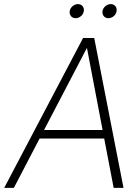

<svg xmlns="http://www.w3.org/2000/svg" viewBox="-59 -912 669 932"><path d="M8.3 0H-38.6L344.2 -727.5H398.4L540.5 0H492.7L446.8 -239.7H133.3ZM154.8 -280.8H439L363.3 -678.2H362.3ZM308.1 -823.7Q293.9 -823.7 285.6 -833.7Q277.3 -843.8 279.3 -857.9Q281.7 -872.1 293.5 -882.1Q305.2 -892.1 319.3 -892.1Q333.5 -892.1 341.8 -882.1Q350.1 -872.1 347.7 -857.9Q345.7 -843.8 334 -833.7Q322.3 -823.7 308.1 -823.7ZM467.3 -823.7Q453.1 -823.7 444.8 -833.7Q436.5 -843.8 438.5 -857.9Q440.9 -872.1 452.6 -882.1Q464.4 -892.1 478.5 -892.1Q492.7 -892.1 501 -882.1Q509.3 -872.1 506.8 -857.9Q504.9 -843.8 493.2 -833.7Q481.4 -823.7 467.3 -823.7Z"/></svg>

Font: Inter Display Extra Light
Style: Italic
Weight: 200
Italic angle: -9.39999°
Designer: Rasmus Andersson
Foundry: rsms
Version: Version 4.000;git-4fc901f